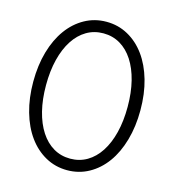

<svg xmlns="http://www.w3.org/2000/svg" viewBox="-107 -800 815 900"><g transform="rotate(15 300.0 -350.0)"><path d="M300 10Q357 10 405 -16.5Q453 -43 487.5 -90.5Q522 -138 541 -204.5Q560 -271 560 -350Q560 -430 541 -496Q522 -562 487.5 -609.5Q453 -657 405 -683.5Q357 -710 300 -710Q243 -710 195 -683.5Q147 -657 112.5 -609.5Q78 -562 59 -496Q40 -430 40 -350Q40 -271 59 -204.5Q78 -138 112.5 -90.5Q147 -43 195 -16.5Q243 10 300 10ZM300 -46Q255 -46 218.5 -67.5Q182 -89 156 -129Q130 -169 116 -225Q102 -281 102 -350Q102 -419 116 -475Q130 -531 156 -571Q182 -611 218.5 -632.5Q255 -654 300 -654Q345 -654 381.5 -632.5Q418 -611 444 -571Q470 -531 484 -475Q498 -419 498 -350Q498 -281 484 -225Q470 -169 444 -129Q418 -89 381.5 -67.5Q345 -46 300 -46Z"/></g></svg>

Font: CommitMonoV143 ExtLt
Style: Regular
Weight: 200
Monospace: yes
Designer: Eigil Nikolajsen
Foundry: Eigil Nikolajsen
Version: Version 1.143